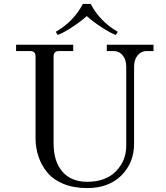

<svg xmlns="http://www.w3.org/2000/svg" viewBox="-20 -940 844 978"><path d="M442 -920Q489 -830 580 -778L570 -762Q544 -771 498.5 -800.5Q453 -830 422 -858Q391 -830 345.5 -800.5Q300 -771 274 -762L264 -778Q355 -830 402 -920ZM424 18Q355 18 303 -3.5Q251 -25 221 -61.5Q191 -98 176 -142.5Q161 -187 161 -237V-653Q161 -680 134 -680H62V-712H353V-680H280Q253 -680 253 -653V-210Q253 -117 298 -65.5Q343 -14 424 -14Q518 -14 570.5 -67.5Q623 -121 623 -198V-599Q623 -636 605 -658Q587 -680 559 -680H524V-712H762V-680H727Q699 -680 681 -658Q663 -636 663 -599V-208Q663 -111 598.5 -46.5Q534 18 424 18Z"/></svg>

Font: Old Standard TT
Style: Regular
Weight: 400
Designer: Alexey Kryukov <alexios@thessalonica.org.ru>
Version: Version 1.0